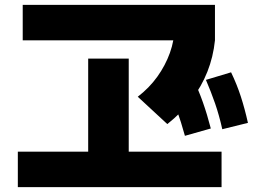

<svg xmlns="http://www.w3.org/2000/svg" viewBox="-20 -753 1040 786"><path d="M53 13V-132H341V-513H507V-132H887V13ZM73 -588V-733H860V-588ZM544 -357Q591 -393 624 -439Q657 -485 675.5 -536.5Q694 -588 695 -643L860 -588Q853 -520 829 -459.5Q805 -399 764.5 -345.5Q724 -292 665 -245ZM737 -197Q721 -255 704 -302Q687 -349 663 -398L770 -432Q793 -384 810.5 -334.5Q828 -285 843 -227ZM890 -224Q877 -282 860.5 -329.5Q844 -377 823 -426L926 -457Q950 -407 966 -357.5Q982 -308 995 -250Z"/></svg>

Font: M PLUS 2 ExtraBold
Style: Regular
Weight: 800
Version: Version 1.001